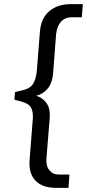

<svg xmlns="http://www.w3.org/2000/svg" viewBox="-20 -732 423 934"><path d="M383 -712 378 -648H326Q297 -648 277 -627Q258 -606 253 -567L238 -371Q233 -325 211 -300Q189 -274 156 -266Q186 -258 206 -231Q225 -205 222 -160L206 37Q203 76 220 96Q237 117 266 117H318L313 182H254Q186 182 153 147Q119 113 124 46L139 -146Q140 -151 140 -166Q140 -199 126 -216Q111 -232 76 -240L50 -247L53 -284L81 -291Q121 -298 138 -320Q154 -341 159 -385L174 -576Q179 -643 219 -677Q260 -712 324 -712Z"/></svg>

Font: PRinguin Sans
Style: Italic
Weight: 400
Designer: Vernon Adams
Foundry: Vernon Adams
Version: ""